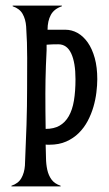

<svg xmlns="http://www.w3.org/2000/svg" viewBox="-20 -668 391 688"><path d="M77.1 -352.1Q77.1 -406.2 77.4 -460.2Q77.6 -514.2 73.7 -573.2Q71.8 -599.1 61 -618.2Q50.3 -637.2 25.4 -645.5V-647.9H201.7V-645.5Q173.8 -636.2 162.1 -614.5Q150.4 -592.8 150.4 -561.5H213.9Q237.3 -561.5 258.1 -549.8Q278.8 -538.1 294.7 -515.4Q310.5 -492.7 319.6 -459.7Q328.6 -426.8 328.6 -384.3Q328.6 -362.8 325.4 -336.9Q322.3 -311 314.7 -284.9Q307.1 -258.8 294.2 -234.4Q281.2 -210 262.2 -191.2Q243.2 -172.4 217.3 -160.9Q191.4 -149.4 157.2 -149.4Q153.8 -149.4 150.4 -149.4Q147 -149.4 143.6 -149.9Q144.5 -126 144.8 -102.8Q145 -79.6 149.4 -59.6Q153.8 -39.6 164.6 -24.7Q175.3 -9.8 197.3 -2.4V0H21V-2.4Q45.9 -10.7 56.6 -29.8Q67.4 -48.8 69.3 -74.7Q72.8 -153.3 75 -220.7Q77.1 -288.1 77.1 -352.1ZM142.6 -334Q142.6 -301.8 142.8 -270Q143.1 -238.3 143.6 -206.1Q172.9 -206.1 193.1 -217.5Q213.4 -229 226.3 -251.5Q239.3 -273.9 244.9 -307.4Q250.5 -340.8 250.5 -384.3Q250.5 -443.8 235.1 -476.6Q219.7 -509.3 189 -509.3Q179.2 -509.3 168 -509Q156.7 -508.8 147 -507.8V-488.3Q145.5 -460 144.5 -432.1Q143.6 -408.2 143.1 -381.6Q142.6 -355 142.6 -334Z"/></svg>

Font: Smythe
Style: Regular
Weight: 400
Version: Version 1.000